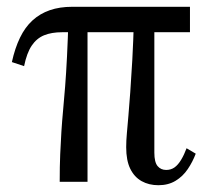

<svg xmlns="http://www.w3.org/2000/svg" viewBox="-20 -536 629 566"><path d="M238 0H156Q156 -46 157.5 -81.5Q159 -117 161 -148Q163 -179 166 -211Q169 -243 172 -281Q175 -319 177.5 -369Q180 -419 182 -485H238ZM540 -441H163Q132 -441 110 -432Q88 -423 73.5 -401.5Q59 -380 51 -341L15 -353Q24 -394 39 -425Q54 -456 76 -476Q98 -496 127 -506Q156 -516 193 -516H540ZM435 -86Q435 -58 444.5 -46.5Q454 -35 470 -35Q484 -35 494.5 -42.5Q505 -50 514 -65Q523 -80 530 -99L557 -83Q548 -59 533.5 -37.5Q519 -16 497.5 -3Q476 10 447 10Q419 10 397.5 -2Q376 -14 364 -38.5Q352 -63 352 -102Q352 -121 354 -143Q356 -165 358.5 -194.5Q361 -224 364 -264.5Q367 -305 370 -359Q373 -413 375 -485H435Z"/></svg>

Font: Roboto Serif 120pt ExtraCondensed
Style: Regular
Weight: 400
Width: 2
Designer: Greg Gazdowicz
Foundry: Commercial Type
Version: Version 1.008